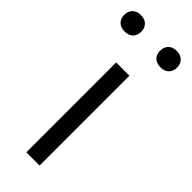

<svg xmlns="http://www.w3.org/2000/svg" viewBox="-294 -790 820 820"><g transform="rotate(45 115.5 -380.0)"><path d="M75.5 0V-542.5H155.5V0ZM224 -661.5Q200 -661.5 186.2 -674.8Q172.5 -688 172.5 -710.5Q172.5 -733.5 186.2 -747Q200 -760.5 224 -760.5Q247.5 -760.5 261.2 -747Q275 -733.5 275 -710.5Q275 -688 261.2 -674.8Q247.5 -661.5 224 -661.5ZM7.5 -661.5Q-16.5 -661.5 -30.2 -674.8Q-44 -688 -44 -710.5Q-44 -733.5 -30.2 -747Q-16.5 -760.5 7.5 -760.5Q31 -760.5 44.8 -747Q58.5 -733.5 58.5 -710.5Q58.5 -688 44.8 -674.8Q31 -661.5 7.5 -661.5Z"/></g></svg>

Font: Encode Sans Condensed Thin
Style: Regular
Weight: 400
Version: Version 3.002